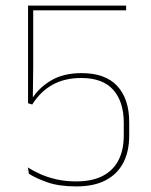

<svg xmlns="http://www.w3.org/2000/svg" viewBox="-20 -659 542 688"><path d="M253.5 9Q191 9 149 -6Q107 -21 83.5 -36.5L80 -59Q101 -45.5 126.8 -34.2Q152.5 -23 184 -16Q215.5 -9 253.5 -9Q309.5 -9 347.2 -28.2Q385 -47.5 404.2 -84.2Q423.5 -121 423.5 -173.5V-219.5Q423.5 -294 386 -336.8Q348.5 -379.5 271 -379.5Q212 -379.5 168.5 -355.5Q125 -331.5 95.5 -284.5L80.5 -289V-639H432V-622H99V-419L97.5 -301L93.5 -303.5Q118 -343.5 162.2 -370.2Q206.5 -397 272.5 -397Q357.5 -397 400.2 -350.8Q443 -304.5 443 -221V-173Q443 -116.5 421.8 -75.8Q400.5 -35 358.5 -13Q316.5 9 253.5 9Z"/></svg>

Font: Anek Telugu Thin
Style: Regular
Weight: 250
Version: Version 1.003